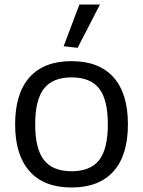

<svg xmlns="http://www.w3.org/2000/svg" viewBox="-20 -821 634 851"><path d="M262 -616 332 -801H423L324 -609ZM297 10Q175 10 111 -62Q47 -134 47 -270Q47 -407 111 -478.5Q175 -550 297 -550Q419 -550 483 -478.5Q547 -407 547 -270Q547 -133 483 -61.5Q419 10 297 10ZM297 -62Q381 -62 419.5 -111.5Q458 -161 458 -270Q458 -379 419.5 -428.5Q381 -478 297 -478Q214 -478 175 -428.5Q136 -379 136 -270Q136 -161 175 -111.5Q214 -62 297 -62Z"/></svg>

Font: Encode Sans
Style: Regular
Weight: 400
Designer: Pablo Impallari, Andres Torresi
Foundry: Pablo Impallari, Andres Torresi
Version: Version 1.000; ttfautohint (v1.00) -l 8 -r 50 -G 200 -x 14 -